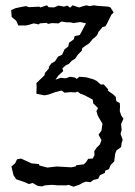

<svg xmlns="http://www.w3.org/2000/svg" viewBox="-20 -624 508 723"><path d="M198 74 176 72 149 74 138 78 122 76 103 65 89 69 73 62 41 51 31 36 23 3 37 -9 44 -24 59 -27 92 -12 98 -9 127 -6 128 -1 158 7 167 6 183 4 196 3 230 5 248 6 264 3 268 -2 295 -5 304 -13 312 -26 329 -27 336 -40 335 -55 344 -68 356 -80 362 -96 351 -117 362 -132 366 -158 354 -178 348 -189 343 -206 349 -217 331 -235 329 -249 318 -255 295 -267 283 -271 272 -279 264 -276 245 -277 223 -275 212 -283 188 -277 163 -268 148 -265 127 -269 117 -271 118 -297 117 -311 148 -341 149 -349 164 -366V-372L173 -385L187 -393L199 -411L214 -418L217 -425L223 -438L237 -449L240 -463L258 -476L261 -488L280 -492L288 -506L293 -516L304 -536L282 -541L262 -538L258 -537L245 -540H230L211 -543L201 -536L175 -537L161 -534L155 -538L130 -536L126 -532L107 -536L87 -530L77 -528H49L41 -546L24 -560L22 -586L38 -593L56 -597L78 -601L89 -597L128 -599L132 -596L157 -604L163 -597L183 -596L201 -603L221 -599L233 -603L244 -595L253 -604L278 -596L294 -601L306 -604L317 -601L334 -604L346 -602L388 -599L396 -596L408 -577L399 -568L384 -537L377 -525L366 -522L351 -504L346 -492L337 -483L329 -477L316 -461L301 -451L290 -443L288 -433L273 -418L263 -403L250 -395L239 -383L229 -379L215 -367L218 -356L200 -340L189 -324L209 -331L227 -329L244 -335L262 -332L269 -327L279 -335L304 -333L330 -326L343 -320L359 -306H371L387 -288V-282L407 -268L416 -259L418 -243L431 -236L432 -223L431 -206L436 -190L445 -177L436 -157L438 -134L434 -120L442 -98L438 -85L436 -70L419 -58L414 -46L410 -16L397 -3L390 13L376 19L375 27L356 36L350 49L331 54L321 62L304 60L292 64L278 72L257 79L238 72L231 74Z"/></svg>

Font: Winky Rough Light
Style: Regular
Weight: 300
Designer: Simon Atzbach
Foundry: typofactur
Version: Version 1.206; ttfautohint (v1.8.4.7-5d5b)